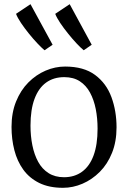

<svg xmlns="http://www.w3.org/2000/svg" viewBox="-20 -885 611 916"><path d="M35 -279.5Q35 -347.5 56.8 -401Q78.5 -454.5 115.2 -491.5Q152 -528.5 197.5 -548Q243 -567.5 290.5 -567.5Q379.5 -567.5 433.5 -527.5Q487.5 -487.5 511.8 -421.2Q536 -355 536 -277.5Q536 -209.5 514.5 -155.8Q493 -102 456 -65Q419 -28 373.5 -8.5Q328 11 280.5 11Q214 11 167 -12.2Q120 -35.5 91 -75.8Q62 -116 48.5 -168.5Q35 -221 35 -279.5ZM285.5 -39.5Q335.5 -39.5 371.5 -65.8Q407.5 -92 426.5 -143.5Q445.5 -195 445.5 -271Q445.5 -320.5 436.8 -364.8Q428 -409 409.5 -443.2Q391 -477.5 360.8 -497.2Q330.5 -517 286.5 -517Q236 -517 200 -491Q164 -465 144.8 -413.5Q125.5 -362 125.5 -285.5Q125.5 -236 134.5 -191.5Q143.5 -147 162.2 -112.8Q181 -78.5 211.8 -59Q242.5 -39.5 285.5 -39.5ZM192 -645.5Q178.5 -657 158.5 -678Q138.5 -699 117.8 -724.8Q97 -750.5 80.2 -775.5Q63.5 -800.5 56.5 -819L125.5 -865L231 -671.5L193 -645.5ZM379 -645.5Q365 -657 345.2 -678Q325.5 -699 304.8 -724.8Q284 -750.5 267.2 -775.5Q250.5 -800.5 243.5 -819L312.5 -865L417.5 -671.5L380 -645.5Z"/></svg>

Font: Merriweather 24pt Light
Style: Regular
Weight: 300
Designer: Eben Sorkin
Foundry: Eben Sorkin
Version: Version 2.100